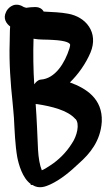

<svg xmlns="http://www.w3.org/2000/svg" viewBox="-23 -736 451 813"><path d="M3 -686C-12 -657 5 -635 20 -624C18 -604 19 -578 18 -556C15 -471 22 -379 30 -305C32 -280 35 -255 36 -237C39 -181 41 -123 50 -71C56 -40 72 18 107 43V47H114C143 66 172 53 190 45C235 24 274 -9 312 -45C356 -84 403 -138 408 -221C412 -318 342 -362 273 -387C308 -421 340 -466 360 -513C396 -599 340 -665 265 -678C234 -684 198 -685 162 -687C155 -700 141 -706 130 -706H122C112 -706 101 -705 88 -703L78 -706L69 -711C32 -728 8 -698 3 -686ZM119 -572C145 -567 174 -569 200 -567C260 -564 274 -553 274 -546C274 -543 273 -538 271 -531C252 -470 211 -403 150 -399C137 -398 128 -387 122 -379C118 -438 117 -511 119 -572ZM128 -296C130 -295 132 -295 135 -295C194 -286 265 -269 296 -232H297C315 -212 304 -161 281 -128C258 -91 225 -58 189 -35C175 -26 165 -19 154 -15C145 -37 140 -68 138 -102C135 -167 133 -229 128 -296Z"/></svg>

Font: Stray Cat
Style: ExBlkCn
Weight: 1000
Version: Version 1.0